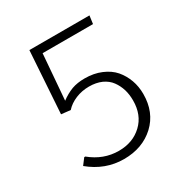

<svg xmlns="http://www.w3.org/2000/svg" viewBox="-168 -839 930 976"><g transform="rotate(-30 297.0 -350.5)"><path d="M310.1 -398.9Q351.1 -398.9 383.3 -384.8Q415 -370.1 433.1 -345.2Q450.7 -321.3 460.4 -290.5Q469.2 -260.7 469.2 -226.1Q469.2 -141.1 416 -90.8Q362.3 -39.6 279.3 -39.6Q189.9 -39.6 116.2 -100.1H109.9L82.5 -64Q171.4 9.8 281.2 9.8Q390.1 9.8 460.9 -55.7Q530.8 -121.1 530.8 -228.5Q530.8 -272 517.1 -310.1Q502.9 -349.1 477.1 -379.4Q450.7 -409.7 407.7 -427.7Q365.2 -445.8 311 -445.8Q268.6 -445.8 235.8 -434.1Q201.2 -420.9 169.4 -397L190.9 -663.6H486.8L493.2 -710.9H140.6L116.7 -347.7L170.4 -341.8Q193.8 -368.2 231.4 -383.8Q268.1 -398.9 310.1 -398.9Z"/></g></svg>

Font: My Font
Style: ExtraLight
Weight: 500
Designer: Vernon Adams
Foundry: newtypography
Version: Version 0.001